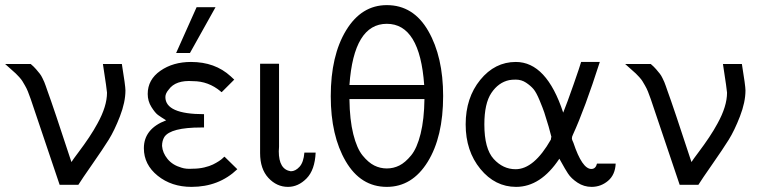

<svg xmlns="http://www.w3.org/2000/svg" viewBox="-22 -722 2962 750"><path d="M-2 -472H98Q110 -462 119 -451.5Q128 -441 133.5 -434Q139 -427 144 -416.5Q149 -406 151 -401.5Q153 -397 157 -385.5Q161 -374 162 -371Q187 -303 257 -89Q264 -100 285.5 -128.5Q307 -157 326 -185.5Q345 -214 359 -240Q396 -307 396 -360Q396 -368 380 -472H454Q468 -386 468 -369Q468 -323 446.5 -267.5Q425 -212 402.5 -176Q380 -140 338.5 -80.5Q297 -21 284 0H211L98 -335Q92 -352 87 -364.5Q82 -377 75.5 -388Q69 -399 65.5 -405Q62 -411 53 -421Q44 -431 39.5 -435Q35 -439 20.5 -452Q6 -465 -2 -472Z M540 -143Q540 -219 627 -252Q606 -265 595 -273Q584 -281 569.5 -304Q555 -327 555 -355Q555 -411 604.5 -445.5Q654 -480 724 -480Q818 -480 879 -424L893 -411L844 -362L842 -363Q840 -364 840 -365Q792 -405 732 -405Q664 -410 637 -372Q624 -357 624 -343Q624 -276 775 -276V-224H764Q645 -224 620 -187Q611 -172 611 -152Q613 -125 632.5 -101Q652 -77 687 -67Q705 -61 731 -63Q755 -63 776 -68Q797 -73 810 -79.5Q823 -86 833 -92.5Q843 -99 848.5 -104.5Q854 -110 855 -110L905 -61Q833 8 726 8Q648 8 594 -35.5Q540 -79 540 -143ZM666 -515 746 -694H820L720 -515Z M994 -124V-473H1067L1068 -472V-149Q1068 -145 1067.5 -139.5Q1067 -134 1067 -131Q1067 -60 1114 -53Q1132 -53 1148 -70.5Q1164 -88 1167 -126H1211Q1208 -58 1175.5 -25Q1143 8 1103 8Q1059 8 1026.5 -27Q994 -62 994 -124Z M1270 -346Q1270 -505 1330 -603.5Q1390 -702 1489 -702Q1593 -702 1651 -601Q1709 -500 1709 -347Q1709 -187 1648.5 -89.5Q1588 8 1489 8Q1387 8 1328.5 -92Q1270 -192 1270 -346ZM1343 -335V-334Q1344 -254 1358 -198Q1372 -142 1394.5 -114.5Q1417 -87 1440 -75.5Q1463 -64 1489 -64Q1515 -64 1538 -75.5Q1561 -87 1584 -115Q1607 -143 1621 -199.5Q1635 -256 1636 -335ZM1343 -390H1635Q1618 -629 1489 -629Q1360 -629 1343 -390Z M1993 -480Q2113 -480 2178 -282Q2193 -319 2218.5 -392Q2244 -465 2248 -480H2321Q2262 -296 2216 -196Q2212 -188 2212 -182Q2212 -176 2218 -164Q2252 -62 2288 -62Q2305 -62 2310 -83H2383Q2381 -39 2353 -15.5Q2325 8 2289 8Q2259 8 2234 -8.5Q2209 -25 2196.5 -44.5Q2184 -64 2174 -82.5Q2164 -101 2163 -102Q2090 8 1994 8Q1912 8 1854.5 -62Q1797 -132 1797 -236Q1797 -340 1854 -410Q1911 -480 1993 -480ZM1870 -236Q1870 -141 1906.5 -101Q1943 -61 1992 -61Q2064 -61 2130 -177Q2130 -178 2130.5 -182Q2131 -186 2132 -187Q2132 -188 2121 -228Q2109 -268 2104 -283Q2099 -298 2086 -329.5Q2073 -361 2062 -374Q2051 -387 2033 -399Q2015 -411 1993 -411Q1977 -411 1967 -409Q1925 -400 1897.5 -359Q1870 -318 1870 -236Z M2420 -472H2520Q2532 -462 2541 -451.5Q2550 -441 2555.5 -434Q2561 -427 2566 -416.5Q2571 -406 2573 -401.5Q2575 -397 2579 -385.5Q2583 -374 2584 -371Q2609 -303 2679 -89Q2686 -100 2707.5 -128.5Q2729 -157 2748 -185.5Q2767 -214 2781 -240Q2818 -307 2818 -360Q2818 -368 2802 -472H2876Q2890 -386 2890 -369Q2890 -323 2868.5 -267.5Q2847 -212 2824.5 -176Q2802 -140 2760.5 -80.5Q2719 -21 2706 0H2633L2520 -335Q2514 -352 2509 -364.5Q2504 -377 2497.5 -388Q2491 -399 2487.5 -405Q2484 -411 2475 -421Q2466 -431 2461.5 -435Q2457 -439 2442.5 -452Q2428 -465 2420 -472Z"/></svg>

Font: Coval
Style: ExtraLight
Weight: 250
Foundry: Context Ltd
Version: Version 001.000